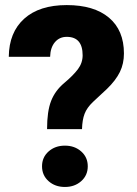

<svg xmlns="http://www.w3.org/2000/svg" viewBox="-20 -741 549 767"><path d="M168 -225.1Q168 -296.4 184.1 -337.6Q200.2 -378.9 236.3 -409.2Q272.5 -439.5 291.3 -464.6Q310.1 -489.7 310.1 -520Q310.1 -593.8 246.6 -593.8Q217.3 -593.8 199.2 -572.3Q181.2 -550.8 180.2 -514.2H15.1Q16.1 -611.8 76.7 -666.3Q137.2 -720.7 246.6 -720.7Q355.5 -720.7 415.3 -670.4Q475.1 -620.1 475.1 -527.3Q475.1 -486.8 459 -453.6Q442.9 -420.4 407.2 -385.7L351.1 -333.5Q327.1 -310.5 317.9 -286.4Q308.6 -262.2 307.6 -225.1ZM147.9 -76.7Q147.9 -112.8 174.1 -136Q200.2 -159.2 239.3 -159.2Q278.3 -159.2 304.4 -136Q330.6 -112.8 330.6 -76.7Q330.6 -40.5 304.4 -17.3Q278.3 5.9 239.3 5.9Q200.2 5.9 174.1 -17.3Q147.9 -40.5 147.9 -76.7Z"/></svg>

Font: Vazir Black UI
Style: Black-UI
Weight: 900
Designer: Saber Rastikerdar
Foundry: Saber Rastikerdar
Version: Version 30.1.0